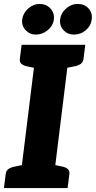

<svg xmlns="http://www.w3.org/2000/svg" viewBox="-32 -957 488 977"><path d="M65 0 155 -729H325L235 0ZM-12 0 -3 -71Q-1 -88 10.5 -96.5Q22 -105 41 -109L86 -118L85 0ZM215 0 244 -118 287 -109Q304 -105 313.5 -96.5Q323 -88 321 -71L312 0ZM175 -729 146 -611 103 -620Q86 -624 76.5 -632.5Q67 -641 69 -658L78 -729ZM402 -729 393 -658Q391 -641 379.5 -632.5Q368 -624 349 -620L304 -611L305 -729ZM242 -858Q238 -826 211 -803.5Q184 -781 150 -781Q119 -781 98 -804Q77 -827 81 -858Q85 -890 111.5 -913.5Q138 -937 169 -937Q203 -937 224.5 -914Q246 -891 242 -858ZM435 -859Q431 -826 405 -803.5Q379 -781 344 -781Q312 -781 291 -803.5Q270 -826 274 -859Q278 -891 304.5 -914Q331 -937 363 -937Q398 -937 418.5 -914Q439 -891 435 -859Z"/></svg>

Font: Aleo Black
Style: Italic
Weight: 900
Italic angle: -7°
Designer: Alessio Laiso
Foundry: Alessio Laiso
Version: Version 2.001;gftools[0.9.29]